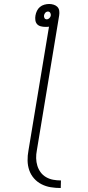

<svg xmlns="http://www.w3.org/2000/svg" viewBox="-20 -755 440 964"><path d="M285 189Q259 189 234.5 185Q210 181 188.5 170Q167 159 151 141Q135 123 127 100Q119 77 118.5 51.5Q118 26 123 0L226 -621Q220 -620 216 -620Q212 -620 208 -620Q196 -620 184.5 -623Q173 -626 166 -634Q159 -642 157.5 -654Q156 -666 158 -677Q160 -689 165.5 -700.5Q171 -712 180.5 -720Q190 -728 202.5 -731.5Q215 -735 227 -735Q238 -735 249.5 -731.5Q261 -728 268.5 -720Q276 -712 277.5 -700.5Q279 -689 277 -677L165 0Q161 20 161.5 39.5Q162 59 167.5 77Q173 95 184 110Q195 125 211.5 134.5Q228 144 247 147.5Q266 151 286 151ZM215 -658Q222 -658 228 -664Q234 -670 235 -677Q236 -685 232 -691Q228 -697 221 -697Q213 -697 207.5 -691Q202 -685 201 -677Q200 -670 203.5 -664Q207 -658 215 -658Z"/></svg>

Font: Iosevka Aile XLt Obl
Style: Regular
Weight: 200
Italic angle: -9°
Designer: Belleve Invis
Foundry: Belleve Invis
Version: Version 31.1.0; ttfautohint (v1.8.4)